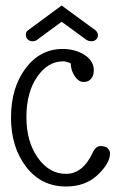

<svg xmlns="http://www.w3.org/2000/svg" viewBox="-20 -668 420 698"><path d="M380 -110Q380 -75 335.5 -32.5Q291 10 220 10Q130 10 75 -61.5Q20 -133 20 -241Q20 -349 73 -419.5Q126 -490 208 -490Q253 -490 287 -468.5Q321 -447 321 -412Q321 -394 311.5 -382Q302 -370 284 -370Q266 -370 252 -390.5Q238 -411 237 -438Q221 -445 209 -445Q154 -445 115 -388.5Q76 -332 76 -242.5Q76 -153 117.5 -94.5Q159 -36 220 -36Q281 -36 317 -113Q328 -137 346 -137Q364 -137 372 -128.5Q380 -120 380 -110ZM327 -558Q336 -550 336 -540Q336 -530 329 -524Q322 -518 312 -518Q302 -518 293 -524L204 -589L116 -524Q109 -518 98.5 -518Q88 -518 81 -524.5Q74 -531 74 -542Q74 -553 82 -558L204 -648Z"/></svg>

Font: Glass Antiqua
Style: Regular
Weight: 400
Version: 1.001